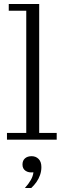

<svg xmlns="http://www.w3.org/2000/svg" viewBox="-20 -702 322 965"><path d="M15 0V-34H112V-648H24V-682H177V-34H265V0ZM105 243Q124 222 135 202.5Q146 183 148 164Q124 167 108.5 156.5Q93 146 93 125Q93 105 105.5 94Q118 83 139 83Q160 83 174 97Q188 111 188 138Q188 158 181.5 177Q175 196 163.5 212.5Q152 229 137 243Z"/></svg>

Font: Montagu Slab 144pt Light
Style: Regular
Weight: 300
Designer: Florian Karsten
Foundry: Florian Karsten
Version: Version 1.000